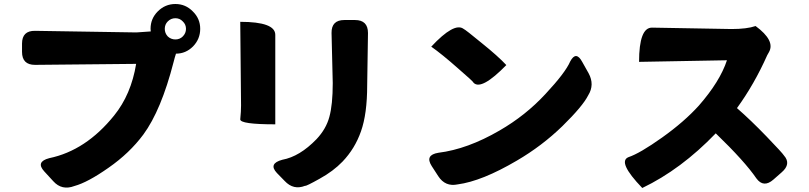

<svg xmlns="http://www.w3.org/2000/svg" viewBox="-20 -886 4040 959"><path d="M818 -704Q834 -689 856 -689Q878 -689 893 -704Q909 -720 909 -742Q909 -764 893 -779Q878 -795 856 -795Q834 -795 818 -779Q803 -764 803 -742Q803 -720 818 -704ZM732 -742Q732 -793 768 -829Q805 -866 856 -866Q907 -866 943 -829Q980 -793 980 -742Q980 -691 944 -654Q908 -618 859 -618Q853 -600 847 -576Q785 -335 696 -214Q627 -121 522 -48Q418 25 352 43Q289 67 246 19L201 -30Q157 -78 226 -96Q409 -134 550 -309Q635 -414 660 -567L155 -562Q90 -562 90 -627V-668Q90 -733 155 -732L661 -724L733 -729Q732 -733 732 -742Z M1753 -786Q1818 -786 1818 -721L1814 -460Q1814 -317 1783 -230Q1753 -144 1691 -79Q1645 -31 1576 7Q1508 45 1504 42Q1446 65 1402 18L1363 -22Q1319 -69 1390 -88Q1477 -104 1561 -191Q1609 -242 1625 -302Q1642 -363 1642 -471L1636 -721Q1635 -786 1700 -786ZM1180 -777Q1355 -777 1355 -712V-265Q1179 -265 1180 -290L1183 -327L1184 -359L1180 -777Z M2134 -653Q2249 -776 2295 -742Q2306 -737 2386 -671Q2467 -606 2509 -561Q2385 -434 2346 -472Q2345 -478 2266 -546Q2188 -615 2134 -653ZM2136 -57Q2101 -112 2170 -123Q2315 -141 2475 -234Q2605 -309 2704 -416Q2804 -523 2828 -579Q2857 -634 2888 -577L2920 -520Q2951 -463 2918 -410Q2891 -356 2789 -256Q2687 -157 2562 -84Q2387 19 2266 35Q2204 48 2169 -6Z M3754 -756Q3853 -683 3821 -626L3812 -610Q3748 -466 3661 -346Q3730 -286 3809 -204Q3888 -122 3896 -109Q3933 -67 3884 -25L3843 11Q3794 54 3758 5Q3700 -80 3555 -220Q3382 -40 3188 53Q3062 -78 3119 -101Q3176 -120 3287 -199Q3398 -278 3471 -359Q3576 -479 3611 -585L3172 -577Q3172 -749 3237 -748L3634 -741Q3711 -741 3754 -756Z"/></svg>

Font: Swei Half Moon CJK SC
Style: Black
Weight: 900
Version: Version 2.071